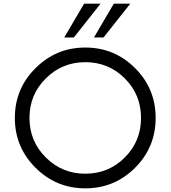

<svg xmlns="http://www.w3.org/2000/svg" viewBox="-20 -1020 934 1050"><path d="M331.2 -815 440 -1000H530L383.8 -815ZM493.8 -815 602.5 -1000H692.5L546.2 -815ZM446.2 10Q287.5 10 174.4 -102.5Q61.2 -215 61.2 -375Q61.2 -535 174.4 -647.5Q287.5 -760 446.2 -760Q606.2 -760 718.8 -647.5Q831.2 -535 831.2 -375Q831.2 -215 718.8 -102.5Q606.2 10 446.2 10ZM446.2 -70Q573.8 -70 662.5 -158.8Q751.2 -247.5 751.2 -375Q751.2 -502.5 662.5 -591.2Q573.8 -680 446.2 -680Q320 -680 230.6 -591.2Q141.2 -502.5 141.2 -375Q141.2 -247.5 230.6 -158.8Q320 -70 446.2 -70Z"/></svg>

Font: Now Alt
Style: Regular
Weight: 400
Designer: Alfredo Marco Pradil
Foundry: Alfredo Marco Pradil
Version: Version 1.002;PS 001.002;hotconv 1.0.88;makeotf.lib2.5.64775